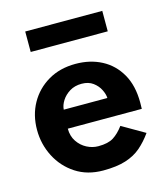

<svg xmlns="http://www.w3.org/2000/svg" viewBox="-95 -671 655 757"><g transform="rotate(-15 232.0 -292.5)"><path d="M234 12Q169.5 12 122 -19Q74.5 -50 48.5 -100.8Q22.5 -151.5 22.5 -210Q22.5 -270 49.2 -318Q76 -366 124 -394.2Q172 -422.5 236 -422.5Q295.5 -422.5 342.2 -398Q389 -373.5 416.2 -326Q443.5 -278.5 443.5 -209Q443.5 -196 443 -183.5H141Q141 -153 155.8 -131Q170.5 -109 193.2 -97.2Q216 -85.5 240 -85.5Q280 -85.5 302 -99.5Q324 -113.5 344 -140.5L436.5 -87Q414.5 -56 388.8 -33.8Q363 -11.5 326.2 0.2Q289.5 12 234 12ZM323 -260Q322.5 -275.5 313.2 -294.2Q304 -313 285.5 -326.8Q267 -340.5 239 -340.5Q211 -340.5 190.2 -327.8Q169.5 -315 157.8 -296.5Q146 -278 145 -260ZM392.5 -513.5H78V-597H392.5Z"/></g></svg>

Font: Lucymar Sans SemiBold
Style: Regular
Weight: 600
Foundry: The League of Moveable Type (original font) / Main changes by Cristiano Sobral with portions from Mirco Monsees
Version: Version 2.001;August 30, 2020;FontCreator 13.0.0.2681 64-bit